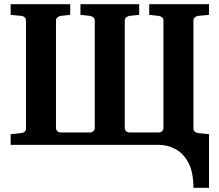

<svg xmlns="http://www.w3.org/2000/svg" viewBox="-20 -691 1047 916"><path d="M977.1 205.1H902.8Q902.8 130.4 878.9 85.4Q855 40.5 816.9 20.3Q778.8 0 736.8 0H30.8V-50.8L82 -56.2Q91.3 -57.1 97.7 -62.7Q104 -68.4 104 -78.1V-592.8Q104 -602.5 97.7 -608.4Q91.3 -614.3 82 -615.2L30.8 -620.1V-670.9H314.9V-620.1L269 -615.2Q260.7 -613.3 253.9 -607.9Q247.1 -602.5 247.1 -592.8V-81.1Q247.1 -71.3 253.4 -65.2Q259.8 -59.1 269 -59.1H410.2Q418.9 -59.1 425.5 -65.2Q432.1 -71.3 432.1 -81.1V-592.8Q432.1 -602.5 425.5 -607.9Q418.9 -613.3 410.2 -615.2L363.8 -620.1V-670.9H644V-620.1L597.2 -615.2Q588.9 -613.3 582 -607.9Q575.2 -602.5 575.2 -592.8V-81.1Q575.2 -71.3 582 -65.2Q588.9 -59.1 597.2 -59.1H737.8Q747.1 -59.1 753.4 -65.2Q759.8 -71.3 759.8 -81.1V-592.8Q759.8 -602.5 753.4 -607.9Q747.1 -613.3 737.8 -615.2L691.9 -620.1V-670.9H977.1V-620.1L924.8 -615.2Q917 -614.3 909.9 -608.4Q902.8 -602.5 902.8 -592.8V-78.1Q902.8 -68.4 909.9 -62.7Q917 -57.1 924.8 -56.2L977.1 -50.8Z"/></svg>

Font: Charis
Style: Bold
Weight: 700
Designer: Walt Agee, Miriam Martin, Annie Olsen, Victor Gaultney, Lorna Priest, Alan Ward, Bob Hallissy, Martin Hosken, Sharon Cor
Foundry: SIL Global
Version: Version 7.000